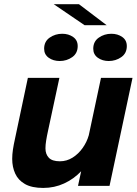

<svg xmlns="http://www.w3.org/2000/svg" viewBox="-20 -914 672 944"><path d="M192.5 10Q136.5 10 103 -9Q69.5 -28 54.8 -60.5Q40 -93 40 -132.5Q40 -154.5 43.5 -178.2Q47 -202 54.5 -235.5L117 -531H272L216.5 -272.5Q210 -243 206.8 -222.2Q203.5 -201.5 203.5 -184.5Q203.5 -156 220 -138.5Q236.5 -121 274.5 -121Q308 -121 336.8 -139Q365.5 -157 386.2 -186.2Q407 -215.5 416.5 -249L476.5 -531H631.5L518.5 0H363.5L379 -72Q343 -34 295.2 -12Q247.5 10 192.5 10ZM273.5 -614Q242 -614 219.5 -630Q197 -646 197 -674.5Q197 -710 224.2 -729Q251.5 -748 286 -748Q317 -748 339.5 -732.2Q362 -716.5 362 -687.5Q362 -652 335 -633Q308 -614 273.5 -614ZM514.5 -614Q483.5 -614 461 -630Q438.5 -646 438.5 -674.5Q438.5 -710 465.8 -729Q493 -748 527.5 -748Q558.5 -748 581 -732.2Q603.5 -716.5 603.5 -687.5Q603.5 -652 576.2 -633Q549 -614 514.5 -614ZM504.5 -790H396L244 -893.5H368Z"/></svg>

Font: Epilogue
Style: Bold Italic
Weight: 700
Italic angle: -12°
Designer: Tyler Finck
Foundry: Etcetera Type Co
Version: Version 2.111; ttfautohint (v1.8.3)